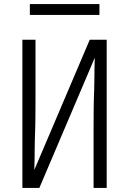

<svg xmlns="http://www.w3.org/2000/svg" viewBox="-20 -932 640 952"><path d="M91 0V-735H156V-441Q156 -393 155.5 -344.5Q155 -296 153 -248L152 -193Q152 -167 151.5 -141Q151 -115 150 -89L425 -735H509V0H444V-294Q444 -342 444.5 -390.5Q445 -439 447 -487L448 -542Q448 -568 448.5 -594Q449 -620 450 -646L175 0ZM128 -858V-912H473V-858Z"/></svg>

Font: Iosevka Light Extended
Style: Regular
Weight: 300
Width: 7
Monospace: yes
Designer: Belleve Invis
Foundry: Belleve Invis
Version: Version 32.5.0; ttfautohint (v1.8.4)